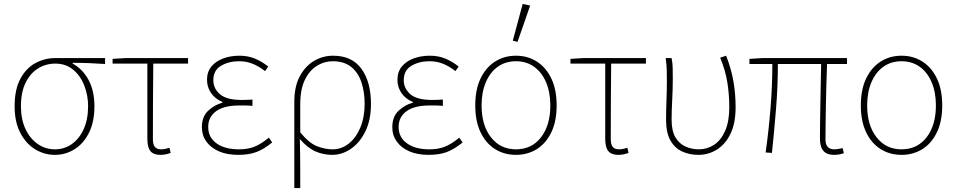

<svg xmlns="http://www.w3.org/2000/svg" viewBox="-20 -772 4844 972"><path d="M258 12Q204 12 157.5 -16.5Q111 -45 82.5 -100Q54 -155 54 -234Q54 -319 83 -373Q112 -427 159 -452.5Q206 -478 260 -478H512V-448Q470 -451 430 -452.5Q390 -454 348 -454V-450Q399 -422 428.5 -367Q458 -312 458 -234Q458 -155 430.5 -100Q403 -45 357.5 -16.5Q312 12 258 12ZM258 -16Q306 -16 344 -43Q382 -70 404 -119Q426 -168 426 -234Q426 -290 406.5 -339.5Q387 -389 350 -419.5Q313 -450 260 -450Q212 -450 172.5 -425.5Q133 -401 109.5 -353Q86 -305 86 -234Q86 -168 109 -119Q132 -70 171 -43Q210 -16 258 -16Z M794 12Q769 12 754 3.5Q739 -5 732.5 -23.5Q726 -42 726 -72V-450H550V-474L616 -478H932V-450H756Q755 -353 754.5 -258Q754 -163 754 -66Q754 -41 764 -28.5Q774 -16 796 -16Q807 -16 818 -18.5Q829 -21 838 -24L844 2Q837 5 823 8.5Q809 12 794 12Z M1186 12Q1129 12 1088 -6Q1047 -24 1024.5 -55.5Q1002 -87 1002 -128Q1002 -182 1034.5 -212Q1067 -242 1106 -252V-256Q1069 -271 1048.5 -301Q1028 -331 1028 -368Q1028 -408 1050 -435Q1072 -462 1109.5 -476Q1147 -490 1192 -490Q1236 -490 1271.5 -475Q1307 -460 1338 -435L1322 -412Q1291 -436 1259.5 -449Q1228 -462 1190 -462Q1138 -462 1099 -439Q1060 -416 1060 -366Q1060 -324 1093.5 -295Q1127 -266 1204 -266Q1218 -266 1228.5 -266.5Q1239 -267 1258 -268V-236Q1237 -238 1222 -238Q1207 -238 1190 -238Q1114 -238 1074 -209Q1034 -180 1034 -129Q1034 -77 1076 -46.5Q1118 -16 1190 -16Q1235 -16 1268.5 -29.5Q1302 -43 1341 -75L1358 -51Q1317 -17 1278.5 -2.5Q1240 12 1186 12Z M1470 180V-257Q1470 -334 1497.5 -385.5Q1525 -437 1569.5 -463.5Q1614 -490 1666 -490Q1762 -490 1810 -423.5Q1858 -357 1858 -246Q1858 -165 1830 -107.5Q1802 -50 1757 -19Q1712 12 1662 12Q1617 12 1577 -5.5Q1537 -23 1498 -68Q1499 -20 1499.5 18Q1500 56 1500 94Q1500 132 1500 180ZM1664 -16Q1709 -16 1746 -45.5Q1783 -75 1804.5 -127Q1826 -179 1826 -246Q1826 -307 1809.5 -356Q1793 -405 1757.5 -433.5Q1722 -462 1664 -462Q1622 -462 1584.5 -439Q1547 -416 1523.5 -368Q1500 -320 1500 -244V-102Q1544 -48 1584.5 -32Q1625 -16 1664 -16Z M2150 12Q2093 12 2052 -6Q2011 -24 1988.5 -55.5Q1966 -87 1966 -128Q1966 -182 1998.5 -212Q2031 -242 2070 -252V-256Q2033 -271 2012.5 -301Q1992 -331 1992 -368Q1992 -408 2014 -435Q2036 -462 2073.5 -476Q2111 -490 2156 -490Q2200 -490 2235.5 -475Q2271 -460 2302 -435L2286 -412Q2255 -436 2223.5 -449Q2192 -462 2154 -462Q2102 -462 2063 -439Q2024 -416 2024 -366Q2024 -324 2057.5 -295Q2091 -266 2168 -266Q2182 -266 2192.5 -266.5Q2203 -267 2222 -268V-236Q2201 -238 2186 -238Q2171 -238 2154 -238Q2078 -238 2038 -209Q1998 -180 1998 -129Q1998 -77 2040 -46.5Q2082 -16 2154 -16Q2199 -16 2232.5 -29.5Q2266 -43 2305 -75L2322 -51Q2281 -17 2242.5 -2.5Q2204 12 2150 12Z M2592 12Q2533 12 2486.5 -17Q2440 -46 2413 -102Q2386 -158 2386 -238Q2386 -319 2413 -375Q2440 -431 2486.5 -460.5Q2533 -490 2592 -490Q2651 -490 2697.5 -460.5Q2744 -431 2771 -375Q2798 -319 2798 -238Q2798 -158 2771 -102Q2744 -46 2697.5 -17Q2651 12 2592 12ZM2592 -16Q2672 -16 2719 -77Q2766 -138 2766 -238Q2766 -305 2744.5 -355.5Q2723 -406 2684 -434Q2645 -462 2592 -462Q2539 -462 2500 -434Q2461 -406 2439.5 -355.5Q2418 -305 2418 -238Q2418 -138 2465.5 -77Q2513 -16 2592 -16ZM2600 -560 2576 -566 2626 -752 2664 -744Z M3112 12Q3087 12 3072 3.5Q3057 -5 3050.5 -23.5Q3044 -42 3044 -72V-450H2868V-474L2934 -478H3250V-450H3074Q3073 -353 3072.5 -258Q3072 -163 3072 -66Q3072 -41 3082 -28.5Q3092 -16 3114 -16Q3125 -16 3136 -18.5Q3147 -21 3156 -24L3162 2Q3155 5 3141 8.5Q3127 12 3112 12Z M3516 12Q3471 12 3433.5 -5Q3396 -22 3374 -61Q3352 -100 3352 -165Q3352 -214 3354 -262.5Q3356 -311 3356 -360Q3356 -389 3355.5 -415.5Q3355 -442 3350 -478H3380Q3385 -453 3385.5 -427.5Q3386 -402 3386 -372Q3386 -323 3383 -265.5Q3380 -208 3380 -166Q3380 -109 3399.5 -76.5Q3419 -44 3450.5 -30Q3482 -16 3518 -16Q3560 -16 3595 -39Q3630 -62 3651 -109.5Q3672 -157 3672 -230Q3672 -292 3662.5 -353Q3653 -414 3626 -480L3656 -490Q3682 -424 3693 -360Q3704 -296 3704 -229Q3704 -148 3678 -94.5Q3652 -41 3609 -14.5Q3566 12 3516 12Z M4203 12Q4179 12 4163 3.5Q4147 -5 4139 -23.5Q4131 -42 4131 -72Q4131 -97 4131.5 -140.5Q4132 -184 4133 -237.5Q4134 -291 4135 -346Q4136 -401 4137 -448H3918Q3918 -336 3908.5 -219.5Q3899 -103 3888 2L3856 0Q3871 -105 3880.5 -221Q3890 -337 3890 -448H3774V-474L3840 -478H4268V-448H4167Q4165 -400 4163.5 -344Q4162 -288 4161 -233.5Q4160 -179 4159.5 -135Q4159 -91 4159 -66Q4159 -41 4170 -28.5Q4181 -16 4205 -16Q4211 -16 4220.5 -17.5Q4230 -19 4246 -22L4252 4Q4241 7 4230 9.5Q4219 12 4203 12Z M4544 12Q4485 12 4438.5 -17Q4392 -46 4365 -102Q4338 -158 4338 -238Q4338 -319 4365 -375Q4392 -431 4438.5 -460.5Q4485 -490 4544 -490Q4603 -490 4649.5 -460.5Q4696 -431 4723 -375Q4750 -319 4750 -238Q4750 -158 4723 -102Q4696 -46 4649.5 -17Q4603 12 4544 12ZM4544 -16Q4624 -16 4671 -77Q4718 -138 4718 -238Q4718 -305 4696.5 -355.5Q4675 -406 4636 -434Q4597 -462 4544 -462Q4491 -462 4452 -434Q4413 -406 4391.5 -355.5Q4370 -305 4370 -238Q4370 -138 4417.5 -77Q4465 -16 4544 -16Z"/></svg>

Font: Source Sans Variable
Style: Regular
Weight: 200
Designer: Paul D. Hunt
Foundry: Adobe Systems Incorporated
Version: Version 3.006;hotconv 1.0.111;makeotfexe 2.5.65597